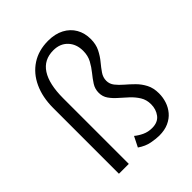

<svg xmlns="http://www.w3.org/2000/svg" viewBox="-203 -825 947 947"><g transform="rotate(-45 270.0 -351.5)"><path d="M352.9 8.1Q331.5 8.1 299.9 2.2Q268.3 -3.6 236.7 -25.4L263.8 -79.3Q280.5 -65.2 303.6 -54.3Q326.7 -43.4 354.5 -43.4Q394.8 -43.4 414.4 -69.2Q433.9 -95.1 433.9 -130.1Q433.9 -161.5 419.2 -185.3Q404.5 -209 383.5 -228.7Q362.4 -248.4 341 -266.9Q319.6 -285.4 305.2 -305.9Q290.8 -326.4 290.8 -352.7Q290.8 -379.6 305 -401.7Q319.2 -423.8 337.1 -445.6Q355 -467.5 369.2 -493.5Q383.4 -519.6 383.4 -553.5Q383.4 -600.3 355.5 -629.9Q327.6 -659.5 280.7 -659.5Q214.7 -659.5 181.4 -608.1Q148 -556.6 148 -457.5V0H79.2V-458.6Q79.2 -533.5 105.5 -590.4Q131.7 -647.4 180.5 -679.2Q229.3 -711 296 -711Q344.3 -711 379.1 -692.6Q413.9 -674.2 432.5 -642Q451.1 -609.8 451.1 -568.3Q451.1 -531.2 437.2 -503.5Q423.3 -475.8 405.1 -454Q386.9 -432.2 373 -411.9Q359.1 -391.6 359.1 -368.4Q359.1 -346.2 373.2 -328.1Q387.4 -310 408.2 -292.3Q429 -274.6 450.1 -253.7Q471.2 -232.7 485.3 -205.5Q499.5 -178.4 499.5 -140.5Q499.5 -112.1 490.7 -85.6Q482 -59.2 464.2 -38.1Q446.4 -17 418.8 -4.5Q391.2 8.1 352.9 8.1Z"/></g></svg>

Font: Ysabeau
Style: Bold
Weight: 700
Designer: Christian Thalmann (Catharsis Fonts)
Version: Version 2.000;gftools[0.9.27.dev2+g8671c4b]